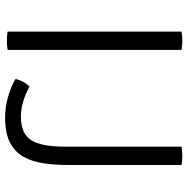

<svg xmlns="http://www.w3.org/2000/svg" viewBox="-11 -715 736 754"><g transform="rotate(90 357.0 -338.0)"><path d="M104 -683Q111 -684.5 120.2 -685.2Q129.5 -686 139 -686Q149.5 -686 159 -685.2Q168.5 -684.5 176 -683V0Q168.5 1.5 159 2.2Q149.5 3 139 3Q129.5 3 120.2 2.2Q111 1.5 104 0ZM320 -86Q343.5 -72 375.8 -62Q408 -52 438 -52Q504 -52 530 -91.8Q556 -131.5 556 -225V-683Q563.5 -684.5 573 -685.2Q582.5 -686 593 -686Q603 -686 612.2 -685.2Q621.5 -684.5 628 -683V-240Q628 -188 621.5 -142.5Q615 -97 596 -62.8Q577 -28.5 539.8 -9.2Q502.5 10 441 10Q403 10 362 -1.2Q321 -12.5 290 -31Q294 -47.5 301.5 -61.2Q309 -75 320 -86Z"/></g></svg>

Font: Signika Negative Light
Style: Regular
Weight: 300
Designer: Anna Giedry
Foundry: Anna Giedry
Version: Version 2.001